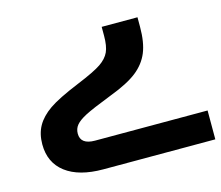

<svg xmlns="http://www.w3.org/2000/svg" viewBox="-84 -423 890 772"><g transform="rotate(-15 361.0 -37.5)"><path d="M255.9 240.2Q155.3 240.2 100.1 198.2Q44.9 156.2 44.9 80.1Q44.9 36.1 63.2 3.7Q81.5 -28.8 119.9 -55.4Q158.2 -82 246.1 -118.2Q320.8 -148.9 348.4 -168Q376 -187 387 -210.9Q397.9 -234.9 397.9 -277.8V-314.9H546.9V-274.9Q546.9 -210 529.8 -168.7Q512.7 -127.4 474.6 -97.4Q436.5 -67.4 361.8 -39.1Q277.8 -6.3 248 9.3Q218.3 24.9 206.1 39.8Q193.8 54.7 193.8 75.2Q193.8 120.1 253.9 120.1H722.2V240.2Z"/></g></svg>

Font: Droid Arabic Kufi
Style: Bold
Weight: 700
Designer: Pascal Zoghbi
Foundry: Irfont.ir
Version: Version 1.00 February 28, 2013, initial release